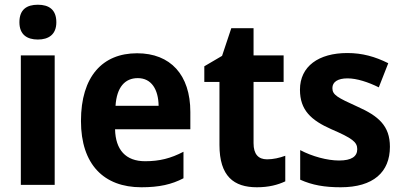

<svg xmlns="http://www.w3.org/2000/svg" viewBox="-20 -781 1703 811"><path d="M140 -761C93 -761 62 -741 62 -687C62 -635 94 -614 140 -614C185 -614 218 -635 218 -687C218 -741 186 -761 140 -761ZM211 -547H68V0H211Z M559 -556C413 -556 322 -458 322 -270C322 -86 419 10 577 10C653 10 705 -2 755 -28V-140C701 -112 654 -100 593 -100C511 -100 468 -148 466 -235H784V-308C784 -465 700 -556 559 -556ZM562 -451C620 -451 649 -403 650 -334H468C473 -413 508 -451 562 -451Z M1108 -108C1071 -108 1051 -130 1051 -176V-435H1178V-547H1051V-662H957L918 -545L843 -501V-435H907V-169C907 -36 968 10 1065 10C1115 10 1153 0 1185 -15V-123C1160 -114 1134 -108 1108 -108Z M1627 -161C1627 -250 1578 -291 1491 -330C1405 -369 1384 -380 1384 -409C1384 -435 1407 -450 1448 -450C1487 -450 1536 -434 1580 -412L1620 -514C1564 -542 1510 -557 1447 -557C1326 -557 1247 -501 1247 -402C1247 -316 1294 -273 1380 -235C1468 -197 1489 -181 1489 -151C1489 -120 1465 -103 1412 -103C1363 -103 1299 -120 1248 -147V-22C1299 1 1351 10 1419 10C1557 10 1627 -54 1627 -161Z"/></svg>

Font: Noto Sans Myanmar UI SemiCondensed
Style: Bold
Weight: 700
Width: 4
Designer: Monotype Design Team
Foundry: Monotype Imaging Inc.
Version: Version 2.103